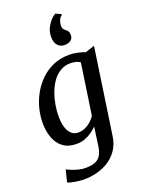

<svg xmlns="http://www.w3.org/2000/svg" viewBox="-198 -946 957 1285"><g transform="rotate(-20 280.0 -303.5)"><path d="M448 38Q440 98 411.8 139Q383.5 180 343.2 204.5Q303 229 258 239.8Q213 250.5 171.5 250.5Q149 250.5 125.8 247.2Q102.5 244 83.2 239.5Q64 235 54.5 231L76 145Q86 150.5 106.5 159Q127 167.5 153 174.5Q179 181.5 206 181.5Q245.5 181.5 272.2 171.5Q299 161.5 314.2 136.8Q329.5 112 335.5 67L353 -60Q337 -42.5 314.5 -26.5Q292 -10.5 264.2 -0.2Q236.5 10 203.5 10Q146 10 109 -17.8Q72 -45.5 54.5 -92.8Q37 -140 37 -198.5Q37 -249 50.2 -301.2Q63.5 -353.5 90 -401Q116.5 -448.5 155.5 -486.2Q194.5 -524 245.5 -546Q296.5 -568 359.5 -568Q389 -568 419.8 -561.2Q450.5 -554.5 471 -546L537 -568ZM416.5 -494Q402.5 -503.5 384.5 -507.8Q366.5 -512 347.5 -512Q306.5 -512 274.5 -492.5Q242.5 -473 219.5 -440.5Q196.5 -408 181.8 -368Q167 -328 159.8 -285.5Q152.5 -243 152.5 -204.5Q152.5 -170 158.2 -143Q164 -116 175.5 -97Q187 -78 203 -68Q219 -58 240 -58Q267.5 -58 291 -68.8Q314.5 -79.5 332.8 -96.2Q351 -113 363 -131ZM355.5 -639.5Q325 -639.5 306.2 -660Q287.5 -680.5 287.5 -720Q287.5 -759 304 -789.2Q320.5 -819.5 339.5 -837.5Q358.5 -855.5 366.5 -858.5H367.5L404.5 -841.5L405.5 -834.5Q392 -828.5 383.5 -808.2Q375 -788 375 -766.5Q375 -751.5 381.8 -743.8Q388.5 -736 395.5 -731Q403 -725.5 409.5 -716.2Q416 -707 416 -689.5Q416 -669.5 405.8 -658.5Q395.5 -647.5 381.8 -643.5Q368 -639.5 358 -639.5Z"/></g></svg>

Font: Merriweather Medium
Style: Italic
Weight: 500
Italic angle: -7.8°
Version: Version 2.101